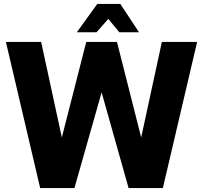

<svg xmlns="http://www.w3.org/2000/svg" viewBox="-20 -955 1031 975"><path d="M10 -742H189L294 -257L418 -742H574L697 -257L802 -742H981L807 0H633L496 -486L358 0H184ZM474 -935H591L686 -791H586L530 -859L470 -791H370Z"/></svg>

Font: Exo ExtraBold
Style: Regular
Weight: 800
Designer: Natanael Gama
Foundry: Natanael Gama
Version: Version 1.500